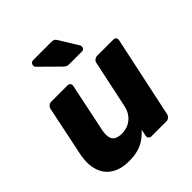

<svg xmlns="http://www.w3.org/2000/svg" viewBox="-203 -893 1047 1047"><g transform="rotate(-45 320.0 -370.0)"><path d="M195 10Q135 10 93.5 -16Q52 -42 36.5 -92.5Q21 -143 37 -216L95 -495Q97 -506 106 -513Q115 -520 126 -520H252Q262 -520 267.5 -513Q273 -506 271 -495L214 -222Q207 -190 210 -168Q213 -146 229 -135Q245 -124 275 -124Q318 -124 349.5 -149.5Q381 -175 391 -222L449 -495Q451 -506 460 -513Q469 -520 479 -520H604Q615 -520 620.5 -513Q626 -506 624 -495L524 -25Q522 -15 513.5 -7.5Q505 0 494 0H379Q368 0 362 -7.5Q356 -15 358 -25L366 -63Q345 -40 321 -23.5Q297 -7 267 1.5Q237 10 195 10ZM342 -595Q328 -595 321 -598.5Q314 -602 307 -609L198 -717Q194 -723 195 -731Q198 -750 217 -750H356Q368 -750 375 -746.5Q382 -743 389 -731L454 -625Q458 -619 456 -611Q453 -595 437 -595Z"/></g></svg>

Font: Rubik
Style: Bold Italic
Weight: 700
Italic angle: -12°
Designer: Hubert and Fischer
Foundry: Hubert and Fischer
Version: Version 2.300;gftools[0.9.30]